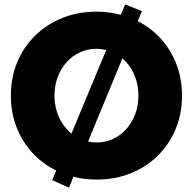

<svg xmlns="http://www.w3.org/2000/svg" viewBox="-20 -800 875 871"><path d="M293 51.3 216.8 17.1 234.9 -26.4Q172.4 -57.1 126.2 -107.7Q80.1 -158.2 54.7 -224.1Q29.3 -290 29.3 -366.2Q29.3 -448.2 58.1 -517.6Q86.9 -586.9 139.4 -638.4Q191.9 -689.9 262.9 -718.5Q334 -747.1 418 -747.1Q446.8 -747.1 474.6 -743.4Q502.4 -739.7 528.3 -732.9L547.9 -779.8L624 -749.5L605 -704.1Q666.5 -672.9 711.4 -622.3Q756.3 -571.8 781 -506.8Q805.7 -441.9 805.7 -366.2Q805.7 -284.2 776.9 -214.8Q748 -145.5 696 -94Q644 -42.5 573.2 -13.9Q502.4 14.6 418 14.6Q390.6 14.6 364.3 11.5Q337.9 8.3 313 2ZM304.2 -193.8 461.9 -573.2Q451.2 -575.7 440.2 -577.1Q429.2 -578.6 418 -578.6Q377.4 -578.6 342.5 -562.5Q307.6 -546.4 281.7 -517.3Q255.9 -488.3 241.5 -449.7Q227.1 -411.1 227.1 -366.2Q227.1 -330.6 236.6 -298.3Q246.1 -266.1 263.4 -239.5Q280.8 -212.9 304.2 -193.8ZM418 -153.8Q458.5 -153.8 493.2 -169.9Q527.8 -186 553.5 -215.1Q579.1 -244.1 593.5 -282.7Q607.9 -321.3 607.9 -366.2Q607.9 -401.4 599.1 -432.6Q590.3 -463.9 574 -490Q557.6 -516.1 535.2 -535.2L379.4 -157.7Q389.2 -155.8 398.7 -154.8Q408.2 -153.8 418 -153.8Z"/></svg>

Font: Kumbh Sans Black
Style: Regular
Weight: 900
Version: Version 1.005